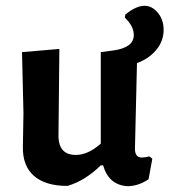

<svg xmlns="http://www.w3.org/2000/svg" viewBox="-20 -636 589 663"><path d="M479 -616Q505 -616 525 -592Q545 -568 545 -533Q545 -494 519.5 -463.5Q494 -433 453 -418L446 -122Q446 -92 470 -92Q480 -92 496 -96L506 -88L493 -17Q459 6 422 7Q356 4 336 -65H328Q274 -12 213 6Q137 6 97.5 -28.5Q58 -63 59 -128L61 -246L56 -456L185 -467L182 -172Q180 -101 242 -101Q284 -101 328 -140V-456L373 -462Q442 -472 442 -515Q442 -546 411 -575L413 -586Q450 -616 479 -616Z"/></svg>

Font: Alegreya Sans SC
Style: Bold
Weight: 700
Designer: Juan Pablo del Peral
Foundry: Huerta Tipografica
Version: Version 2.007